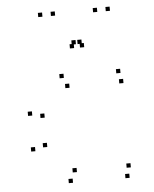

<svg xmlns="http://www.w3.org/2000/svg" viewBox="-56 -855 732 912"><g transform="rotate(-5 310.0 -399.0)"><path d="M525 10V-10H505V10ZM535 -39V-59H515V-39ZM278 -39V-59H258V-39ZM148 -170V-190H128V-170ZM148 -310V-330H128V-310ZM278 -441V-461H258V-441ZM535 -441V-461H515V-441ZM525 -490V-510H505V-490ZM255 -490V-510H235V-490ZM90 -325V-345H70V-325ZM90 -155V-175H70V-155ZM255 10V-10H235V10ZM239.5 -788.5V-808.5H219.5V-788.5ZM354 -644.5V-664.5H334V-644.5ZM326 -644.5V-664.5H306V-644.5ZM440.5 -788.5V-808.5H420.5V-788.5ZM501 -788.5V-808.5H481V-788.5ZM364 -627V-647H344V-627ZM316 -627V-647H296V-627ZM179 -788.5V-808.5H159V-788.5Z"/></g></svg>

Font: Monaspace Krypton Dots Var
Style: Regular
Weight: 400
Designer: Riley Cran and the Lettermatic Team
Version: Version 1.100 (Monaspace Krypton Dots)